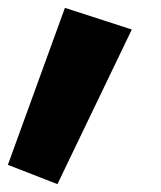

<svg xmlns="http://www.w3.org/2000/svg" viewBox="-26 -355 409 488"><path d="M309 -280 120 113 -6 64 139 -335Z"/></svg>

Font: FiraGO Heavy
Style: Regular
Weight: 900
Designer: bBox Type
Foundry: bBox Type GmbH
Version: Version 1.001